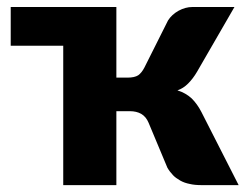

<svg xmlns="http://www.w3.org/2000/svg" viewBox="-20 -539 718 559"><path d="M566.4 -212.9 674.8 0H567.9Q546.4 0 532.7 -3.4Q517.1 -6.3 504.9 -13.2Q491.2 -21 483.9 -28.8Q473.6 -39.6 467.3 -50.8L412.6 -181.6Q405.3 -199.2 391.1 -207.5Q377.4 -215.3 357.9 -215.3H318.8V0H164.1V-405.8H11.2V-518.6H318.8V-313H351.1Q371.6 -313 382.3 -319.8Q392.6 -327.1 400.4 -342.3L469.2 -479.5Q480 -496.6 500 -507.8Q520 -518.6 540 -518.6H662.6L553.7 -330.1Q542 -310.1 527.8 -295.9Q513.7 -281.7 496.6 -275.9Q520.5 -268.6 538.1 -252.4Q554.7 -235.8 566.4 -212.9Z"/></svg>

Font: Lato-ExtraBold
Style: Regular
Weight: 500
Designer: Lukasz Dziedzic with Adam Twardoch and Botio Nikoltchev
Foundry: tyPoland Lukasz Dziedzic
Version: ""